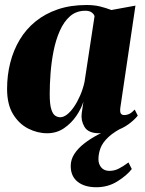

<svg xmlns="http://www.w3.org/2000/svg" viewBox="-20 -534 594 786"><path d="M472.5 -92.5Q470.5 -74.5 475 -68.8Q479.5 -63 488 -63Q499.5 -63 509.8 -68Q520 -73 531.5 -85.5L544 -60.5Q528.5 -41.5 505.5 -25Q482.5 -8.5 452.8 1.5Q423 11.5 386.5 11.5Q341 11.5 325.8 -14.8Q310.5 -41 314.5 -70L321.5 -118Q313 -90 292.8 -60Q272.5 -30 242.2 -9.2Q212 11.5 173 11.5Q133 11.5 95.2 -7.8Q57.5 -27 33.2 -67Q9 -107 9 -170Q9 -226 22 -277.2Q35 -328.5 60.8 -371.5Q86.5 -414.5 125.5 -446.2Q164.5 -478 216.8 -495.8Q269 -513.5 334 -513.5Q365.5 -513.5 389.8 -507.5Q414 -501.5 436 -493L534.5 -511ZM367 -467.5Q365.5 -475 356.2 -482.5Q347 -490 329.5 -490Q292.5 -490 267 -467.8Q241.5 -445.5 225 -408.2Q208.5 -371 199.5 -326Q190.5 -281 187 -234.8Q183.5 -188.5 183.5 -149Q183.5 -107.5 189.8 -87.2Q196 -67 206 -60.5Q216 -54 226.5 -54Q240 -54 254.5 -65.2Q269 -76.5 282.8 -96.5Q296.5 -116.5 308 -142.8Q319.5 -169 326 -198.5ZM374.5 232.5Q326 232.5 297.8 210Q269.5 187.5 269.5 145.5Q269.5 119.5 284.2 96.5Q299 73.5 324.2 53.8Q349.5 34 381 17.5Q412.5 1 445.5 -12L458 -29.5L496 -19Q448.5 4 424.2 26.8Q400 49.5 391.5 72.2Q383 95 383 118Q383 138 394.8 151.8Q406.5 165.5 428 165.5Q448.5 165.5 466.8 156Q485 146.5 506 131L519.5 158Q499.5 184 461 208.2Q422.5 232.5 374.5 232.5Z"/></svg>

Font: Merriweather 144pt Black
Style: Italic
Weight: 900
Italic angle: -7.8°
Version: Version 2.101